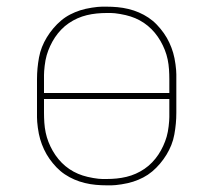

<svg xmlns="http://www.w3.org/2000/svg" viewBox="-20 -548 640 576"><path d="M300 8Q284 8 267.5 6.5Q251 5 234.5 1Q218 -3 203 -9.5Q188 -16 174.5 -25Q161 -34 149.5 -46Q138 -58 128.5 -71.5Q119 -85 112 -100Q105 -115 100.5 -130.5Q96 -146 93.5 -165Q91 -184 91 -196V-310Q91 -327 92.5 -343Q94 -359 97 -375.5Q100 -392 106 -407Q112 -422 120.5 -436Q129 -450 140 -463Q151 -476 163.5 -486.5Q176 -497 190.5 -504.5Q205 -512 220.5 -517Q236 -522 255.5 -525Q275 -528 286 -528H300Q316 -528 332.5 -526.5Q349 -525 365.5 -521Q382 -517 397 -510.5Q412 -504 425.5 -495Q439 -486 450.5 -474Q462 -462 471.5 -448.5Q481 -435 488 -420Q495 -405 499.5 -389.5Q504 -374 506.5 -355Q509 -336 509 -325V-210Q509 -193 507.5 -177Q506 -161 503 -144.5Q500 -128 494 -113Q488 -98 479.5 -84Q471 -70 460 -57Q449 -44 436.5 -33.5Q424 -23 409.5 -15.5Q395 -8 379.5 -3Q364 2 344.5 5Q325 8 315 8ZM112 -269H488V-310Q488 -325 487 -340Q486 -355 483 -369.5Q480 -384 474.5 -398Q469 -412 461.5 -425Q454 -438 444.5 -449.5Q435 -461 423.5 -470.5Q412 -480 399 -487Q386 -494 372 -498.5Q358 -503 340.5 -506Q323 -509 313 -509H300Q285 -509 270 -507.5Q255 -506 240.5 -502.5Q226 -499 212.5 -493Q199 -487 186.5 -478.5Q174 -470 163.5 -459Q153 -448 145 -436Q137 -424 130.5 -410Q124 -396 120 -382Q116 -368 114 -350.5Q112 -333 112 -323ZM287 -11H300Q315 -11 330 -12.5Q345 -14 359.5 -17.5Q374 -21 387.5 -27Q401 -33 413.5 -41.5Q426 -50 436.5 -61Q447 -72 455 -84Q463 -96 469.5 -110Q476 -124 480 -138Q484 -152 486 -169.5Q488 -187 488 -197V-251H112V-210Q112 -195 113 -180Q114 -165 117 -150.5Q120 -136 125.5 -122Q131 -108 138.5 -95Q146 -82 155.5 -70.5Q165 -59 176.5 -49.5Q188 -40 201 -33Q214 -26 228 -21.5Q242 -17 259.5 -14Q277 -11 287 -11Z"/></svg>

Font: Iosevka Aile Thin
Style: Regular
Weight: 100
Designer: Belleve Invis
Foundry: Belleve Invis
Version: Version 31.1.0; ttfautohint (v1.8.4)